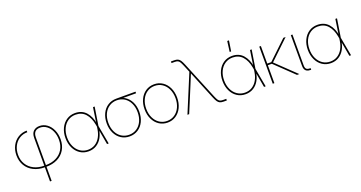

<svg xmlns="http://www.w3.org/2000/svg" viewBox="-46 -1515 4708 2506"><g transform="rotate(-20 2308.0 -262.0)"><path d="M328.1 -399.9Q328.1 -461.9 360.1 -492.7Q392.1 -523.4 444.8 -523.4Q501 -523.4 547.1 -490Q593.3 -456.5 619.9 -397.9Q646.5 -339.4 646.5 -268.1Q646.5 -184.1 609.1 -121.6Q571.8 -59.1 504.6 -25.6Q437.5 7.8 350.6 7.8H328.1Q240.7 7.8 173.6 -26.1Q106.4 -60.1 69.3 -121.8Q32.2 -183.6 32.2 -264.2Q32.2 -337.9 63 -397Q93.8 -456.1 147.7 -489.7Q201.7 -523.4 269 -523.4V-501Q207 -501 158 -469.7Q108.9 -438.5 81.8 -384.3Q54.7 -330.1 54.7 -263.7Q54.7 -189.9 88.9 -133.3Q123 -76.7 185.1 -45.7Q247.1 -14.6 328.1 -14.6H350.6Q431.2 -14.6 493.2 -45.2Q555.2 -75.7 589.6 -132.8Q624 -189.9 624 -268.1Q624 -333.5 600.3 -386.7Q576.7 -439.9 535.4 -470.5Q494.1 -501 443.8 -501Q415.5 -501 394.5 -490.5Q373.5 -480 362.1 -457.5Q350.6 -435.1 350.6 -399.9V204.1H328.1Z M710.9 -257.8Q710.9 -334 739.7 -394.5Q768.6 -455.1 820.1 -489.3Q871.6 -523.4 937.5 -523.4Q1033.2 -523.4 1090.1 -459.2Q1147 -395 1163.1 -287.6H1168.9V-263.2L1217.3 0H1194.3L1143.1 -287.6Q1125.5 -385.7 1074.2 -443.4Q1022.9 -501 937.5 -501Q878.4 -501 832 -470Q785.6 -439 759.5 -383.5Q733.4 -328.1 733.4 -257.8Q733.4 -187.5 759.5 -132.1Q785.6 -76.7 832 -45.7Q878.4 -14.6 937.5 -14.6Q995.1 -14.6 1038.3 -42.2Q1081.5 -69.8 1107.9 -117.2Q1134.3 -164.6 1143.1 -223.1L1187 -515.6H1210L1168.9 -256.3V-223.1H1163.1Q1155.3 -158.2 1126.7 -106Q1098.1 -53.7 1049.8 -22.9Q1001.5 7.8 937.5 7.8Q871.6 7.8 820.1 -26.4Q768.6 -60.5 739.7 -121.1Q710.9 -181.6 710.9 -257.8Z M1282.2 -253.9Q1282.2 -330.1 1311 -389.6Q1339.8 -449.2 1391.4 -482.4Q1442.9 -515.6 1508.8 -515.6H1777.3V-493.2H1569.3H1508.8Q1449.7 -493.2 1403.1 -463.1Q1356.4 -433.1 1330.6 -378.7Q1304.7 -324.2 1304.7 -253.9Q1304.7 -183.6 1330.6 -129.2Q1356.4 -74.7 1403.1 -44.7Q1449.7 -14.6 1508.8 -14.6Q1567.9 -14.6 1614 -44.7Q1660.2 -74.7 1686 -129.2Q1711.9 -183.6 1711.9 -253.9Q1711.9 -324.2 1686 -378.7Q1660.2 -433.1 1614 -463.1Q1567.9 -493.2 1508.8 -493.2V-511.7Q1574.7 -511.7 1626 -479.2Q1677.2 -446.8 1705.8 -388.2Q1734.4 -329.6 1734.4 -253.9Q1734.4 -177.7 1705.8 -118.2Q1677.2 -58.6 1625.7 -25.4Q1574.2 7.8 1508.8 7.8Q1442.9 7.8 1391.4 -25.4Q1339.8 -58.6 1311 -118.2Q1282.2 -177.7 1282.2 -253.9Z M1809.6 -257.8Q1809.6 -334 1838.4 -394.5Q1867.2 -455.1 1918.7 -489.3Q1970.2 -523.4 2036.1 -523.4Q2101.6 -523.4 2152.8 -489.3Q2204.1 -455.1 2232.9 -394.5Q2261.7 -334 2261.7 -257.8Q2261.7 -181.6 2232.9 -121.1Q2204.1 -60.5 2152.8 -26.4Q2101.6 7.8 2036.1 7.8Q1970.2 7.8 1918.7 -26.4Q1867.2 -60.5 1838.4 -121.1Q1809.6 -181.6 1809.6 -257.8ZM2239.3 -257.8Q2239.3 -328.1 2213.4 -383.5Q2187.5 -439 2141.4 -470Q2095.2 -501 2036.1 -501Q1977.1 -501 1930.7 -470Q1884.3 -439 1858.2 -383.5Q1832 -328.1 1832 -257.8Q1832 -187.5 1858.2 -132.1Q1884.3 -76.7 1930.7 -45.7Q1977.1 -14.6 2036.1 -14.6Q2095.2 -14.6 2141.4 -45.7Q2187.5 -76.7 2213.4 -132.1Q2239.3 -187.5 2239.3 -257.8Z M2526.9 -519.5 2485.8 -618.7Q2469.7 -656.7 2458.3 -674.3Q2446.8 -691.9 2431.6 -698.5Q2416.5 -705.1 2389.6 -705.1H2346.7V-727.5H2389.6Q2421.9 -727.5 2441.2 -719Q2460.4 -710.4 2475.1 -689.5Q2489.7 -668.5 2506.8 -626.5L2719.2 -108.9Q2734.9 -70.8 2746.6 -53.2Q2758.3 -35.6 2773.4 -29.1Q2788.6 -22.5 2815.4 -22.5H2858.4V0H2815.4Q2783.2 0 2763.9 -8.5Q2744.6 -17.1 2730 -38.1Q2715.3 -59.1 2698.2 -101.1L2595.7 -351.6Q2575.2 -402.3 2564.9 -427Q2554.7 -451.7 2534.7 -501H2542Q2522 -451.2 2481 -351.6L2335 0H2311Z M2891.6 -257.8Q2891.6 -334 2920.4 -394.5Q2949.2 -455.1 3000.7 -489.3Q3052.2 -523.4 3118.2 -523.4Q3213.9 -523.4 3270.8 -459.2Q3327.6 -395 3343.8 -287.6H3349.6V-263.2L3397.9 0H3375L3323.7 -287.6Q3306.2 -385.7 3254.9 -443.4Q3203.6 -501 3118.2 -501Q3059.1 -501 3012.7 -470Q2966.3 -439 2940.2 -383.5Q2914.1 -328.1 2914.1 -257.8Q2914.1 -187.5 2940.2 -132.1Q2966.3 -76.7 3012.7 -45.7Q3059.1 -14.6 3118.2 -14.6Q3175.8 -14.6 3219 -42.2Q3262.2 -69.8 3288.6 -117.2Q3314.9 -164.6 3323.7 -223.1L3367.7 -515.6H3390.6L3349.6 -256.3V-223.1H3343.8Q3335.9 -158.2 3307.4 -106Q3278.8 -53.7 3230.5 -22.9Q3182.1 7.8 3118.2 7.8Q3052.2 7.8 3000.7 -26.4Q2949.2 -60.5 2920.4 -121.1Q2891.6 -181.6 2891.6 -257.8ZM3128.4 -727.5H3152.8L3129.9 -582H3109.4Z M3518.6 0H3496.1V-515.6H3518.6ZM3583 -249H3503.9V-271.5H3574.2L3830.6 -515.6H3862.3ZM3560.5 -261.7 3586.9 -266.6 3865.2 0H3833Z M4020.5 0Q3991.7 0 3972.7 -9.5Q3953.6 -19 3944.1 -38.1Q3934.6 -57.1 3934.6 -85.9V-515.6H3957V-85.9Q3957 -63 3963.4 -49.1Q3969.7 -35.2 3983.6 -28.8Q3997.6 -22.5 4020.5 -22.5H4030.3V0Z M4077.1 -257.8Q4077.1 -334 4106 -394.5Q4134.8 -455.1 4186.3 -489.3Q4237.8 -523.4 4303.7 -523.4Q4399.4 -523.4 4456.3 -459.2Q4513.2 -395 4529.3 -287.6H4535.2V-263.2L4583.5 0H4560.5L4509.3 -287.6Q4491.7 -385.7 4440.4 -443.4Q4389.2 -501 4303.7 -501Q4244.6 -501 4198.2 -470Q4151.9 -439 4125.7 -383.5Q4099.6 -328.1 4099.6 -257.8Q4099.6 -187.5 4125.7 -132.1Q4151.9 -76.7 4198.2 -45.7Q4244.6 -14.6 4303.7 -14.6Q4361.3 -14.6 4404.5 -42.2Q4447.8 -69.8 4474.1 -117.2Q4500.5 -164.6 4509.3 -223.1L4553.2 -515.6H4576.2L4535.2 -256.3V-223.1H4529.3Q4521.5 -158.2 4492.9 -106Q4464.4 -53.7 4416 -22.9Q4367.7 7.8 4303.7 7.8Q4237.8 7.8 4186.3 -26.4Q4134.8 -60.5 4106 -121.1Q4077.1 -181.6 4077.1 -257.8Z"/></g></svg>

Font: Intratopia Thin
Style: Regular
Weight: 100
Designer: Rasmus Andersson
Foundry: rsms
Version: Version 3.000;Glyphs 3.2.3 (3260)